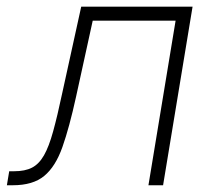

<svg xmlns="http://www.w3.org/2000/svg" viewBox="-60 -549 623 569"><path d="M-39.6 0 -32.7 -41.5H-18.1Q14.2 -41.5 34.9 -52.2Q55.7 -63 70.3 -88.6Q85 -114.3 97.4 -159.4Q109.9 -204.6 124.5 -273.4L180.7 -529.3H510.7L423.3 0H379.9L460.4 -487.8H214.8L165.5 -262.7Q145.5 -171.4 125 -113.3Q104.5 -55.2 71 -27.6Q37.6 0 -22 0Z"/></svg>

Font: Inter 24pt ExtraLight
Style: Italic
Weight: 250
Italic angle: -9.3988°
Version: Version 4.001;git-66647c0bb